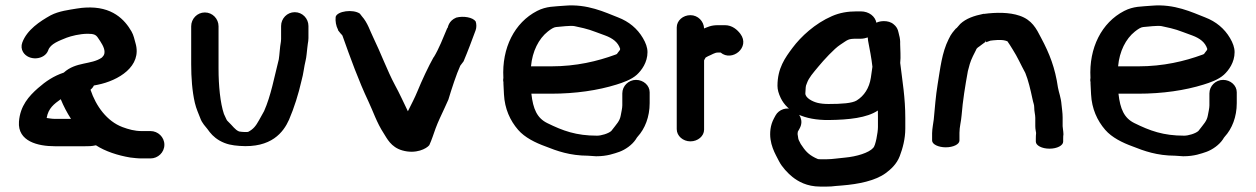

<svg xmlns="http://www.w3.org/2000/svg" viewBox="-20 -538 4637 709"><path d="M182 2H295.1C307.5 2 317.3 2.2 334.3 -1.5C368.5 20.8 414.9 36 461.2 43.7L481.4 45.9C489.1 46.7 496 47 503 47H536C563.1 47 587 25 587 -3.5C587 -32 563.1 -54 536 -54H503C477.5 -54 454.6 -60.4 432.3 -68.7C375.2 -90.1 334.5 -145.7 314.2 -206.6C317.7 -209.5 322.6 -214 326.8 -222.3C328.3 -222.7 333.4 -223.5 341.1 -225.1C416 -240.2 506.2 -292.5 480.2 -379.4C476.4 -392.2 473.8 -407.7 465.5 -422C440.8 -464.9 394.6 -515.7 296 -510C287.9 -509.5 276.9 -508.8 263.4 -506.4C235.8 -501.7 197.6 -497.4 167.2 -481.5C127.5 -459.4 79.6 -427.9 62.3 -380.9C57.8 -368.9 59 -356.1 65.1 -345.9C85.8 -311.5 144.8 -316.5 157.9 -351.9C165.8 -376.7 200 -388 226.1 -398.8C242.8 -404.9 274.3 -413.3 304.3 -413.3C326.6 -413.3 334.2 -409.6 341.5 -398.7C353.1 -381.6 366 -363.3 366 -346.2C366 -334.9 361.5 -331.5 356 -325.3C317.3 -298.3 260.6 -311 215.4 -269.8C178.6 -257.6 149.4 -238.2 120.3 -212.6C86.9 -183.2 54.4 -147.4 50 -88.6C44.7 -15.7 120.5 2 182 2ZM204.3 -171.7C214.7 -145.8 227.9 -121.3 242.2 -99H184.4C172.4 -99 165.3 -100.5 152.3 -102.3C158.3 -138.5 180 -154.2 204.3 -171.7Z M686 -300.6C686 -252 689.6 -200.8 699.5 -158.4C704.9 -135.4 712.9 -119.3 719.1 -102.8C726.1 -82.2 740.1 -69.9 745.9 -61.6C757.4 -45.4 768.7 -31.9 790.4 -19C815.5 -4.8 837.2 -1.2 864.8 0.8C982.3 9.5 1026.8 -49.9 1047.3 -95.9C1065.9 -139 1082.4 -191.2 1093.4 -240.1C1100.6 -265.1 1103 -293 1108.4 -313.8C1111.9 -327.5 1113 -347.7 1114.8 -361.2L1116.7 -376.6C1117.8 -381.6 1119 -390.6 1119 -397.1V-442C1119 -469.6 1096.9 -493 1068.5 -493C1040.1 -493 1018 -469.6 1018 -442V-394C1018 -390.7 1017.8 -387.7 1017.3 -384.2C1013.1 -362.2 1012.6 -338.1 1009.5 -318.8C993.1 -254.3 980.5 -184.4 955.2 -127.7L936.4 -93.9C924.6 -72.6 915.5 -61 896.3 -51C891.2 -49.9 874.1 -50.4 862.9 -52.5C847.5 -58.8 841.3 -71.2 819.3 -92.2C816.7 -94.7 814.5 -101.3 806.9 -117.2C793.2 -157.5 787 -223 787 -284V-441C787 -468.6 764.9 -492 736.5 -492C708.1 -492 686 -468.6 686 -441Z M1228.2 -428.3 1228.8 -425.6 1237.8 -414.3C1237.8 -414.3 1241.3 -411.2 1244.5 -406.7C1273.4 -325.2 1304.8 -238.6 1340.1 -164.3C1357.7 -127.2 1371.1 -85.1 1396.9 -45.7C1408.5 -27.9 1423.1 5.4 1465.8 17.5C1516.3 31.9 1555.3 10.8 1565.3 -2C1574.6 -22.1 1580.5 -41.8 1588.5 -63.8C1597.6 -88.6 1609.2 -111.9 1621.4 -138.5L1635.8 -170.3C1647.1 -208.2 1665.7 -265.3 1679.7 -295.5L1691.8 -311.4C1708.1 -349.8 1722.5 -388.8 1736.4 -426.4C1740 -435.9 1739.8 -449.6 1736.5 -458.8C1726.2 -474.1 1691.2 -480 1664.8 -473C1636 -461 1634.5 -437.5 1632.5 -433.8L1631.9 -435C1615.8 -397.1 1601.4 -358.8 1581.6 -326.3L1581.3 -327C1562.3 -293.3 1537.6 -240.3 1521.7 -201.4C1511.6 -176.6 1499.4 -153.8 1486.2 -127.1C1470.2 -159.9 1455.2 -193.6 1438.3 -224.2C1410.4 -276.2 1385.9 -343.2 1357.7 -401C1346.5 -423.2 1337.9 -453.9 1316.1 -478.2L1308.8 -487.7C1283.8 -505 1225.2 -497.2 1219.5 -475.7C1217.9 -460 1220.6 -442.9 1228.2 -428.3Z M2002.7 -421.4C2014.3 -430.6 2024.9 -437.4 2033 -438.1C2050.6 -439.7 2088.4 -444.3 2101.4 -441.5C2160.2 -429 2154.9 -428.6 2214.5 -407.1C2243.2 -396.4 2262 -382 2270 -357.9C2269.8 -353.4 2270.2 -354.3 2265.8 -349C2255.9 -337.1 2261.4 -339.6 2251.7 -335.9C2186.5 -312.1 2108.7 -293 2014.4 -293L1940.8 -293C1945.8 -348.8 1969.3 -394.8 2002.7 -421.4ZM2278 -193V-149C2278 -137.9 2274.3 -124.3 2272.4 -112.6C2268.7 -90.7 2257.8 -81.2 2237.3 -54.4C2226.5 -44.7 2200.1 -37 2184.8 -37C2107.4 -37 2058.6 -55 2000.8 -83.5C1963.3 -102 1948.5 -135.3 1942.2 -192H2014.4C2105.4 -192 2188 -204.3 2256.6 -225.7C2279.4 -232.8 2311.6 -243.7 2331.7 -262.1C2349.1 -278.1 2371 -307.5 2371 -345.4C2371 -362.7 2364.5 -379.8 2354 -397.6C2333.5 -432.4 2302.7 -458.3 2262 -473.9C2214.4 -492.2 2149.4 -524.7 2064 -516.9C2028 -513.6 1998.2 -515.6 1963.3 -497.6C1880.1 -454.7 1832.6 -361.3 1838.8 -250.5C1838.5 -248.4 1838 -245.6 1838 -243C1838 -240 1838.2 -238.1 1839 -234.9V-229.3C1839.7 -214.2 1840.4 -202 1841 -189.6C1843.7 -136.3 1863.7 -92.7 1893.2 -58.6C1917.8 -30.1 1957.1 -10.9 1994.3 2.6C2037 19.6 2084.3 36.7 2151.2 37C2160.4 37.5 2172.5 38.4 2180.9 39H2182.2C2222.3 39 2248 29.1 2267.8 22.4C2289.6 14.2 2313.7 -2.5 2327.6 -23.1C2330.9 -28.7 2332.6 -31.1 2334.3 -32.9C2361.7 -62.7 2379 -106.5 2379 -157.1V-197.3C2379 -222.9 2355.7 -243 2328.5 -243C2301.3 -243 2278 -221 2278 -193Z M2580 -432.9C2579 -459.3 2557.5 -482 2529.5 -482C2502.3 -482 2479 -462.2 2479 -436.8V-61.2C2479 -35.8 2502.3 -16 2529.5 -16C2556.7 -16 2580 -35.1 2580 -59.4V-314.9C2580.4 -316.3 2583.1 -321.4 2585.8 -325.6C2588.1 -327.1 2593 -329.7 2594.7 -330.5C2608.7 -335.9 2618.8 -344 2631 -344H2641C2682.9 -308.6 2751.5 -362.9 2714 -413C2702.6 -428.1 2683.9 -445 2657 -445H2631C2604.8 -445 2592.6 -437.7 2580 -432.9Z M2955.2 -214V-215C2955.2 -218.6 2956.8 -224.8 2959.8 -231.1C2967.1 -251.6 2982.1 -268 3002 -292.1C3021.6 -315.9 3060.6 -358.4 3082.4 -372.5C3112.1 -391.8 3110.7 -395 3143.5 -395H3158.4C3166.9 -395 3176.5 -397 3184.4 -399.8C3184.6 -392.5 3185.9 -384.7 3187.4 -377.7C3189.9 -365.5 3199 -318.2 3201.6 -291.4C3200.2 -281.4 3198.1 -266.3 3195.8 -251C3189.9 -212.6 3171 -184.1 3143.5 -167C3126.9 -156.7 3088 -154 3039.4 -154C3023.6 -154 3010.4 -155.5 2999.8 -158C2980.5 -162.6 2953.9 -176.3 2953.9 -193C2953.9 -198.2 2954.4 -205.9 2955.2 -214ZM3304 -375.7C3304.6 -385.4 3303.3 -398.4 3300.1 -408.8C3297.6 -416.8 3297.6 -434.2 3280.4 -447.9C3270.3 -456.9 3257 -460 3244 -460C3234.6 -460 3225 -458.3 3216.2 -454.2C3212 -477.1 3189.5 -496 3158.4 -496H3143.5C3110 -496 3080.7 -490.9 3052.4 -478.6C2989.3 -451.3 2937.3 -402.5 2906.8 -361.7C2879.1 -324.7 2851 -286.1 2851 -221C2851 -206.7 2855.2 -192.4 2863 -176.1C2887.6 -125.1 2948.1 -93.7 3041.2 -94.8C3114.6 -95.7 3181.5 -102.8 3221.7 -129.9C3221.9 -122.1 3222 -113.8 3222 -106.5V-68.6C3222 -48.9 3212.9 1.1 3204.5 8.1C3188.6 26.2 3143.8 40.1 3099.4 44.1C3072.9 46.3 3053.9 50 3034.5 50H3008.5C3000.4 50 2999.6 49.5 2990.2 44.8C2964.2 31.7 2953.3 18.7 2936.9 -6.2L2929.6 -20.7C2928.9 -22.1 2928 -24.5 2928 -25.4C2927.3 -31.9 2926.7 -35.8 2925.2 -43.2C2925.2 -43.4 2925.8 -48.5 2926 -50.4V-51.4L2926.4 -52.1L2932.9 -63.9C2949.2 -93.2 2931.5 -121 2912.4 -131.2C2885.4 -145.6 2855.7 -133 2844.1 -112.1L2838 -100.9C2831.2 -88.2 2827 -74.8 2825.2 -61.2C2818.1 -7.2 2844 31.9 2856.6 57.2C2867.3 78.5 2889.9 102.5 2906.5 115.6C2926.3 131.2 2958.9 151 3008.5 151H3033.2C3044.5 151 3055 150.3 3066 148.8L3089.6 146.9C3150.4 142 3212.6 129.4 3250.8 101.2C3269.5 87.4 3291.4 67.8 3302.5 38.5C3313.3 10.1 3323 -25 3323 -63.5V-101.6C3323 -178.4 3312.4 -236.8 3304.2 -305.6C3306.8 -328.8 3304.2 -355.6 3304 -375.7Z M3907 -42C3906.7 -54.6 3904 -66.8 3904 -72V-104C3904 -122.2 3901.1 -137.8 3899.9 -151.4C3897.7 -178.9 3890.1 -195.7 3886.7 -214.8C3876.2 -287.7 3855.7 -339.7 3824.6 -398C3806.6 -433.3 3790.4 -464.5 3745.3 -479.9C3706.9 -493.2 3657.5 -492.5 3613.9 -486.7L3611.9 -487C3576.6 -479.8 3547.3 -469.7 3525.9 -449.6L3511.6 -433.3L3511 -434C3501.3 -422.4 3493 -414.8 3483.1 -393.5C3457.9 -343.5 3452.2 -285.3 3442.3 -225.9C3435.5 -184.8 3432 -138.5 3428.1 -96.9C3427.2 -87.3 3422 -62.3 3422 -46V-19C3422 -5 3445.3 6 3472.5 6C3499.7 6 3523 -5 3523 -19V-47.7C3523 -69.2 3529.3 -90.2 3530.9 -112.1C3535.2 -166.7 3544.2 -221.1 3554.1 -275.6L3561.2 -301.9C3565.5 -317.8 3579.6 -344.8 3585.1 -355.3L3585.3 -356.9C3588.6 -361.2 3592.2 -364 3597 -366.9C3602.1 -371.4 3611.1 -377 3619.2 -383.4L3620.9 -388.9L3621.5 -382.1L3637 -387.8C3640.5 -388.4 3652.5 -389.8 3663.4 -390.3C3683.5 -390.8 3689.7 -389.4 3700.1 -385.5C3706.5 -377.2 3711.8 -367.3 3719.7 -355.1C3737.3 -327.7 3749.1 -300.1 3766.2 -268.6C3776.8 -243.1 3785.6 -206 3792.5 -173.1C3795.8 -156.5 3799 -152.2 3799 -143C3799 -125.4 3803 -115 3803 -103V-72C3803 -60.2 3805.7 -51.6 3806 -47C3805.3 -40.4 3805 -33.2 3805 -25V-15C3805 -0.9 3827.1 11 3855.5 11C3883.9 11 3906 -0.9 3906 -15V-25C3906 -33.6 3906.3 -37.7 3907 -42Z M4170.7 -421.4C4182.3 -430.6 4192.9 -437.4 4201 -438.1C4218.6 -439.7 4256.4 -444.3 4269.4 -441.5C4328.2 -429 4322.9 -428.6 4382.5 -407.1C4411.2 -396.4 4430 -382 4438 -357.9C4437.8 -353.4 4438.2 -354.3 4433.8 -349C4423.9 -337.1 4429.4 -339.6 4419.7 -335.9C4354.5 -312.1 4276.7 -293 4182.4 -293L4108.8 -293C4113.8 -348.8 4137.3 -394.8 4170.7 -421.4ZM4446 -193V-149C4446 -137.9 4442.3 -124.3 4440.4 -112.6C4436.7 -90.7 4425.8 -81.2 4405.3 -54.4C4394.5 -44.7 4368.1 -37 4352.8 -37C4275.4 -37 4226.6 -55 4168.8 -83.5C4131.3 -102 4116.5 -135.3 4110.2 -192H4182.4C4273.4 -192 4356 -204.3 4424.6 -225.7C4447.4 -232.8 4479.6 -243.7 4499.7 -262.1C4517.1 -278.1 4539 -307.5 4539 -345.4C4539 -362.7 4532.5 -379.8 4522 -397.6C4501.5 -432.4 4470.7 -458.3 4430 -473.9C4382.4 -492.2 4317.4 -524.7 4232 -516.9C4196 -513.6 4166.2 -515.6 4131.3 -497.6C4048.1 -454.7 4000.6 -361.3 4006.8 -250.5C4006.5 -248.4 4006 -245.6 4006 -243C4006 -240 4006.2 -238.1 4007 -234.9V-229.3C4007.7 -214.2 4008.4 -202 4009 -189.6C4011.7 -136.3 4031.7 -92.7 4061.2 -58.6C4085.8 -30.1 4125.1 -10.9 4162.3 2.6C4205 19.6 4252.3 36.7 4319.2 37C4328.4 37.5 4340.5 38.4 4348.9 39H4350.2C4390.3 39 4416 29.1 4435.8 22.4C4457.6 14.2 4481.7 -2.5 4495.6 -23.1C4498.9 -28.7 4500.6 -31.1 4502.3 -32.9C4529.7 -62.7 4547 -106.5 4547 -157.1V-197.3C4547 -222.9 4523.7 -243 4496.5 -243C4469.3 -243 4446 -221 4446 -193Z"/></svg>

Font: NumbBunny
Style: Bk
Weight: 400
Designer: Robert Jablonski
Foundry: Cannot Into Space Fonts
Version: Version 1.0